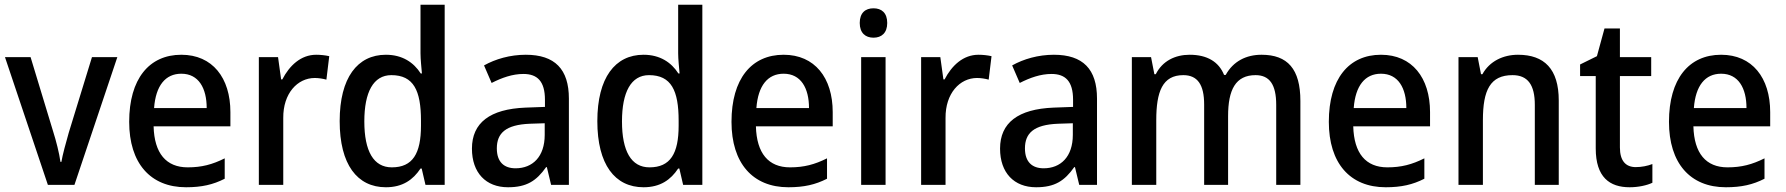

<svg xmlns="http://www.w3.org/2000/svg" viewBox="-20 -780 7533 810"><path d="M182 0H294L475 -539H368L270 -220C258 -178 244 -127 239 -97H235C230 -134 217 -185 204 -226L109 -539H1Z M745 -549C609 -549 525 -447 525 -266C525 -92 614 10 765 10C831 10 879 -1 928 -26V-112C876 -86 831 -74 772 -74C681 -74 631 -133 628 -247H952V-307C952 -452 876 -549 745 -549ZM745 -469C818 -469 852 -408 852 -324H630C637 -419 678 -469 745 -469Z M1314 -549C1249 -549 1201 -503 1171 -445H1166L1153 -539H1072V0H1175V-282C1174 -386 1235 -451 1308 -451C1324 -451 1343 -448 1357 -444L1369 -543C1352 -547 1331 -549 1314 -549Z M1608 10C1679 10 1723 -22 1754 -69H1759L1775 0H1856V-760H1754V-555C1754 -530 1758 -494 1760 -470H1755C1725 -517 1677 -549 1608 -549C1488 -549 1413 -452 1413 -269C1413 -86 1487 10 1608 10ZM1633 -74C1556 -74 1517 -142 1517 -268C1517 -391 1555 -463 1631 -463C1725 -463 1756 -398 1756 -271V-250C1756 -132 1721 -74 1633 -74Z M2198 -549C2132 -549 2070 -531 2022 -504L2054 -430C2097 -452 2142 -468 2188 -468C2247 -468 2279 -437 2279 -359V-329L2197 -326C2047 -320 1971 -262 1971 -153C1971 -51 2030 10 2123 10C2202 10 2243 -17 2284 -75H2287L2305 0H2380V-364C2380 -488 2321 -549 2198 -549ZM2216 -258 2278 -260V-211C2278 -119 2227 -70 2155 -70C2107 -70 2076 -96 2076 -154C2076 -218 2113 -254 2216 -258Z M2695 10C2766 10 2810 -22 2841 -69H2846L2862 0H2943V-760H2841V-555C2841 -530 2845 -494 2847 -470H2842C2812 -517 2764 -549 2695 -549C2575 -549 2500 -452 2500 -269C2500 -86 2574 10 2695 10ZM2720 -74C2643 -74 2604 -142 2604 -268C2604 -391 2642 -463 2718 -463C2812 -463 2843 -398 2843 -271V-250C2843 -132 2808 -74 2720 -74Z M3286 -549C3150 -549 3066 -447 3066 -266C3066 -92 3155 10 3306 10C3372 10 3420 -1 3469 -26V-112C3417 -86 3372 -74 3313 -74C3222 -74 3172 -133 3169 -247H3493V-307C3493 -452 3417 -549 3286 -549ZM3286 -469C3359 -469 3393 -408 3393 -324H3171C3178 -419 3219 -469 3286 -469Z M3665 -745C3631 -745 3607 -726 3607 -683C3607 -641 3631 -621 3665 -621C3699 -621 3723 -641 3723 -683C3723 -726 3699 -745 3665 -745ZM3716 -539H3613V0H3716Z M4108 -549C4043 -549 3995 -503 3965 -445H3960L3947 -539H3866V0H3969V-282C3968 -386 4029 -451 4102 -451C4118 -451 4137 -448 4151 -444L4163 -543C4146 -547 4125 -549 4108 -549Z M4426 -549C4360 -549 4298 -531 4250 -504L4282 -430C4325 -452 4370 -468 4416 -468C4475 -468 4507 -437 4507 -359V-329L4425 -326C4275 -320 4199 -262 4199 -153C4199 -51 4258 10 4351 10C4430 10 4471 -17 4512 -75H4515L4533 0H4608V-364C4608 -488 4549 -549 4426 -549ZM4444 -258 4506 -260V-211C4506 -119 4455 -70 4383 -70C4335 -70 4304 -96 4304 -154C4304 -218 4341 -254 4444 -258Z M5302 -549C5238 -549 5183 -522 5151 -464H5144C5122 -519 5073 -549 4999 -549C4938 -549 4884 -523 4856 -467H4850L4836 -539H4755V0H4858V-273C4858 -393 4884 -463 4972 -463C5032 -463 5060 -423 5060 -339V0H5161V-290C5161 -402 5193 -463 5277 -463C5336 -463 5364 -423 5364 -338V0H5466V-354C5466 -489 5412 -549 5302 -549Z M5806 -549C5670 -549 5586 -447 5586 -266C5586 -92 5675 10 5826 10C5892 10 5940 -1 5989 -26V-112C5937 -86 5892 -74 5833 -74C5742 -74 5692 -133 5689 -247H6013V-307C6013 -452 5937 -549 5806 -549ZM5806 -469C5879 -469 5913 -408 5913 -324H5691C5698 -419 5739 -469 5806 -469Z M6384 -549C6322 -549 6264 -522 6234 -467H6228L6214 -539H6133V0H6236V-273C6236 -400 6267 -463 6361 -463C6426 -463 6455 -421 6455 -338V0H6556V-356C6556 -489 6495 -549 6384 -549Z M6881 -75C6838 -75 6814 -102 6814 -158V-459H6946V-539H6814V-660H6749L6717 -543L6646 -508V-459H6712V-154C6712 -32 6771 10 6855 10C6892 10 6928 2 6951 -9V-88C6931 -80 6905 -75 6881 -75Z M7241 -549C7105 -549 7021 -447 7021 -266C7021 -92 7110 10 7261 10C7327 10 7375 -1 7424 -26V-112C7372 -86 7327 -74 7268 -74C7177 -74 7127 -133 7124 -247H7448V-307C7448 -452 7372 -549 7241 -549ZM7241 -469C7314 -469 7348 -408 7348 -324H7126C7133 -419 7174 -469 7241 -469Z"/></svg>

Font: Noto Sans SemiCondensed Medium
Style: Regular
Weight: 500
Width: 4
Designer: Monotype Design Team
Foundry: Monotype Imaging Inc.
Version: Version 2.013